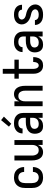

<svg xmlns="http://www.w3.org/2000/svg" viewBox="1343 -2149 814 3540"><g transform="rotate(-90 1750.0 -379.0)"><path d="M247 8Q220 8 193.5 2.5Q167 -3 143.5 -16Q120 -29 102 -49.5Q84 -70 73 -95Q62 -120 58 -146.5Q54 -173 54 -200V-320Q54 -347 58 -373.5Q62 -400 73 -425Q84 -450 102 -470.5Q120 -491 143.5 -504Q167 -517 193.5 -522.5Q220 -528 247 -528Q273 -528 298 -523.5Q323 -519 345.5 -508Q368 -497 386 -479Q404 -461 416 -439Q428 -417 434 -392.5Q440 -368 440 -342V-341H350V-342Q350 -362 343.5 -382.5Q337 -403 323 -418.5Q309 -434 288.5 -441Q268 -448 247 -448Q224 -448 202 -438Q180 -428 167 -409Q154 -390 149 -366.5Q144 -343 144 -320V-200Q144 -177 149 -153.5Q154 -130 167 -111Q180 -92 202 -82Q224 -72 247 -72Q268 -72 288.5 -79Q309 -86 323 -101.5Q337 -117 343.5 -137.5Q350 -158 350 -178V-179H440V-178Q440 -152 434 -127.5Q428 -103 416 -81Q404 -59 386 -41Q368 -23 345.5 -12Q323 -1 298 3.5Q273 8 247 8Z M714 8Q690 8 666 0.5Q642 -7 624 -22.5Q606 -38 593.5 -59.5Q581 -81 574 -104Q567 -127 564.5 -151.5Q562 -176 562 -200V-520H652V-200Q652 -185 653.5 -169.5Q655 -154 660 -140Q665 -126 673 -112.5Q681 -99 693 -89.5Q705 -80 720 -76Q735 -72 750 -72Q765 -72 780 -76Q795 -80 807 -89.5Q819 -99 827 -112.5Q835 -126 840 -140Q845 -154 846.5 -169.5Q848 -185 848 -200V-520H938V0H848V-88Q840 -67 827.5 -48.5Q815 -30 797 -17Q779 -4 757.5 2Q736 8 714 8Z M1197 8Q1178 8 1158 4.5Q1138 1 1121 -8.5Q1104 -18 1090.5 -33Q1077 -48 1069 -66Q1061 -84 1057.5 -103.5Q1054 -123 1054 -142Q1054 -168 1060.5 -193.5Q1067 -219 1083 -239.5Q1099 -260 1121 -274Q1143 -288 1167.5 -296Q1192 -304 1217.5 -307Q1243 -310 1269 -310H1348V-355Q1348 -375 1341.5 -393.5Q1335 -412 1320.5 -425Q1306 -438 1287 -443Q1268 -448 1249 -448Q1231 -448 1213.5 -444.5Q1196 -441 1181.5 -431Q1167 -421 1158.5 -404.5Q1150 -388 1150 -370H1060V-371Q1060 -394 1066.5 -416.5Q1073 -439 1086 -458Q1099 -477 1118 -491Q1137 -505 1158.5 -513.5Q1180 -522 1202.5 -525Q1225 -528 1249 -528Q1273 -528 1297 -524.5Q1321 -521 1343.5 -511.5Q1366 -502 1384.5 -486Q1403 -470 1415.5 -449Q1428 -428 1433 -404Q1438 -380 1438 -355V0H1348V-83Q1338 -62 1322.5 -44Q1307 -26 1287 -14Q1267 -2 1244 3Q1221 8 1197 8ZM1233 -72Q1255 -72 1277 -78Q1299 -84 1316 -99Q1333 -114 1340.5 -136Q1348 -158 1348 -180V-230H1269Q1255 -230 1241 -229Q1227 -228 1213.5 -224.5Q1200 -221 1187.5 -215.5Q1175 -210 1164.5 -200.5Q1154 -191 1149 -178Q1144 -165 1144 -151Q1144 -134 1150.5 -118Q1157 -102 1169.5 -91Q1182 -80 1199 -76Q1216 -72 1233 -72ZM1238 -579 1185 -621 1305 -766 1370 -714Z M1562 0V-520H1652V-432Q1660 -453 1672.5 -471.5Q1685 -490 1703 -503Q1721 -516 1742.5 -522Q1764 -528 1786 -528Q1810 -528 1834 -520.5Q1858 -513 1876 -497.5Q1894 -482 1906.5 -460.5Q1919 -439 1926 -416Q1933 -393 1935.5 -368.5Q1938 -344 1938 -320V0H1848V-320Q1848 -335 1846.5 -350.5Q1845 -366 1840 -380Q1835 -394 1827 -407.5Q1819 -421 1807 -430.5Q1795 -440 1780 -444Q1765 -448 1750 -448Q1735 -448 1720 -444Q1705 -440 1693 -430.5Q1681 -421 1673 -407.5Q1665 -394 1660 -380Q1655 -366 1653.5 -350.5Q1652 -335 1652 -320V0Z M2313 8Q2290 8 2267.5 2.5Q2245 -3 2226 -16.5Q2207 -30 2194 -49.5Q2181 -69 2173 -91Q2165 -113 2162.5 -136Q2160 -159 2160 -183V-440H2070V-520H2160V-735H2250V-520H2420V-440H2250V-183Q2250 -171 2251 -159Q2252 -147 2254 -135.5Q2256 -124 2260.5 -112.5Q2265 -101 2272.5 -92Q2280 -83 2290.5 -77.5Q2301 -72 2313 -72Q2324 -72 2334.5 -76Q2345 -80 2352 -88Q2359 -96 2364 -106Q2369 -116 2371.5 -126Q2374 -136 2375.5 -147Q2377 -158 2377 -169V-174H2466Q2466 -172 2466.5 -169.5Q2467 -167 2467 -164Q2467 -143 2463 -121.5Q2459 -100 2450.5 -79.5Q2442 -59 2428.5 -42Q2415 -25 2396.5 -13Q2378 -1 2356.5 3.5Q2335 8 2313 8Z M2697 8Q2678 8 2658 4.5Q2638 1 2621 -8.5Q2604 -18 2590.5 -33Q2577 -48 2569 -66Q2561 -84 2557.5 -103.5Q2554 -123 2554 -142Q2554 -168 2560.5 -193.5Q2567 -219 2583 -239.5Q2599 -260 2621 -274Q2643 -288 2667.5 -296Q2692 -304 2717.5 -307Q2743 -310 2769 -310H2848V-355Q2848 -375 2841.5 -393.5Q2835 -412 2820.5 -425Q2806 -438 2787 -443Q2768 -448 2749 -448Q2731 -448 2713.5 -444.5Q2696 -441 2681.5 -431Q2667 -421 2658.5 -404.5Q2650 -388 2650 -370H2560V-371Q2560 -394 2566.5 -416.5Q2573 -439 2586 -458Q2599 -477 2618 -491Q2637 -505 2658.5 -513.5Q2680 -522 2702.5 -525Q2725 -528 2749 -528Q2773 -528 2797 -524.5Q2821 -521 2843.5 -511.5Q2866 -502 2884.5 -486Q2903 -470 2915.5 -449Q2928 -428 2933 -404Q2938 -380 2938 -355V0H2848V-83Q2838 -62 2822.5 -44Q2807 -26 2787 -14Q2767 -2 2744 3Q2721 8 2697 8ZM2733 -72Q2755 -72 2777 -78Q2799 -84 2816 -99Q2833 -114 2840.5 -136Q2848 -158 2848 -180V-230H2769Q2755 -230 2741 -229Q2727 -228 2713.5 -224.5Q2700 -221 2687.5 -215.5Q2675 -210 2664.5 -200.5Q2654 -191 2649 -178Q2644 -165 2644 -151Q2644 -134 2650.5 -118Q2657 -102 2669.5 -91Q2682 -80 2699 -76Q2716 -72 2733 -72Z M3249 8Q3226 8 3203.5 5.5Q3181 3 3160 -4.5Q3139 -12 3120 -25Q3101 -38 3087.5 -56Q3074 -74 3067 -95.5Q3060 -117 3060 -140V-142H3150V-141Q3150 -124 3159.5 -109.5Q3169 -95 3183.5 -86.5Q3198 -78 3215 -75Q3232 -72 3249 -72Q3265 -72 3281.5 -74.5Q3298 -77 3313 -84.5Q3328 -92 3338 -105.5Q3348 -119 3348 -136Q3348 -153 3338.5 -167.5Q3329 -182 3315 -191.5Q3301 -201 3284.5 -206Q3268 -211 3251.5 -214.5Q3235 -218 3219 -222.5Q3203 -227 3187 -233.5Q3171 -240 3156.5 -248.5Q3142 -257 3128.5 -267.5Q3115 -278 3104.5 -291.5Q3094 -305 3086 -320Q3078 -335 3074 -351.5Q3070 -368 3070 -385Q3070 -406 3076.5 -427Q3083 -448 3096 -465.5Q3109 -483 3127 -495.5Q3145 -508 3165.5 -515.5Q3186 -523 3208 -525.5Q3230 -528 3251 -528Q3273 -528 3294.5 -525Q3316 -522 3336.5 -514.5Q3357 -507 3375 -494.5Q3393 -482 3406 -464Q3419 -446 3425.5 -425Q3432 -404 3432 -382V-380H3342V-381Q3342 -397 3334 -411Q3326 -425 3312.5 -433.5Q3299 -442 3283 -445Q3267 -448 3251 -448Q3236 -448 3220 -445.5Q3204 -443 3190.5 -435Q3177 -427 3168.5 -413.5Q3160 -400 3160 -385Q3160 -368 3169.5 -353Q3179 -338 3193 -328.5Q3207 -319 3223 -314Q3239 -309 3255.5 -305.5Q3272 -302 3288.5 -297.5Q3305 -293 3320.5 -286.5Q3336 -280 3351 -271.5Q3366 -263 3379 -252.5Q3392 -242 3403 -229Q3414 -216 3422 -201Q3430 -186 3434 -169.5Q3438 -153 3438 -136Q3438 -113 3430.5 -91.5Q3423 -70 3409.5 -53Q3396 -36 3377 -23.5Q3358 -11 3336.5 -4Q3315 3 3293 5.5Q3271 8 3249 8Z"/></g></svg>

Font: Iosevka Term Medium
Style: Regular
Weight: 500
Monospace: yes
Designer: Belleve Invis
Foundry: Belleve Invis
Version: Version 26.3.1